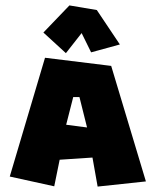

<svg xmlns="http://www.w3.org/2000/svg" viewBox="-20 -705 579 708"><path d="M140 -585 236 -685 337 -668 422 -541 316 -512 281 -583 223 -509ZM224 -245 250 -347H273L301 -235ZM16 -54 180 -18 200 -116 321 -124 340 -17 518 -36 390 -462 146 -492Z"/></svg>

Font: Super Mario
Style: Regular
Weight: 400
Version: Version 1.0